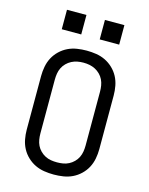

<svg xmlns="http://www.w3.org/2000/svg" viewBox="-137 -1030 875 1124"><g transform="rotate(15 300.0 -468.0)"><path d="M300 8Q271 8 242 3.5Q213 -1 187 -13.5Q161 -26 139.5 -46.5Q118 -67 104.5 -92.5Q91 -118 85.5 -147Q80 -176 80 -205V-530Q80 -559 85.5 -588Q91 -617 104.5 -642.5Q118 -668 139.5 -688.5Q161 -709 187 -721.5Q213 -734 242 -738.5Q271 -743 300 -743Q329 -743 358 -738.5Q387 -734 413 -721.5Q439 -709 460.5 -688.5Q482 -668 495.5 -642.5Q509 -617 514.5 -588Q520 -559 520 -530V-205Q520 -176 514.5 -147Q509 -118 495.5 -92.5Q482 -67 460.5 -46.5Q439 -26 413 -13.5Q387 -1 358 3.5Q329 8 300 8ZM300 -66Q319 -66 337 -69Q355 -72 371.5 -80.5Q388 -89 401.5 -102.5Q415 -116 423 -132.5Q431 -149 434 -167.5Q437 -186 437 -205V-530Q437 -549 434 -567.5Q431 -586 423 -602.5Q415 -619 401.5 -632.5Q388 -646 371.5 -654.5Q355 -663 337 -666.5Q319 -670 300 -670Q281 -670 263 -666.5Q245 -663 228.5 -654.5Q212 -646 198.5 -632.5Q185 -619 177 -602.5Q169 -586 166 -567.5Q163 -549 163 -530V-205Q163 -186 166 -167.5Q169 -149 177 -132.5Q185 -116 198.5 -102.5Q212 -89 228.5 -80.5Q245 -72 263 -69Q281 -66 300 -66ZM356 -826V-944H474V-826ZM126 -826V-944H244V-826Z"/></g></svg>

Font: Nova
Style: Regular
Weight: 400
Monospace: yes
Designer: Belleve Invis
Foundry: Belleve Invis
Version: Version 24.1.4; ttfautohint (v1.8.4)